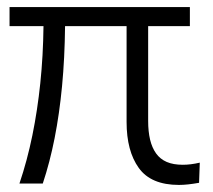

<svg xmlns="http://www.w3.org/2000/svg" viewBox="-20 -519 602 543"><path d="M486 4Q407 4 372.5 -44Q338 -92 338 -174V-445H164Q163 -354 155.5 -275.5Q148 -197 134.5 -128.5Q121 -60 101 0H35Q57 -65 71.5 -136Q86 -207 94 -284Q102 -361 103 -445H7V-499H517V-445H399V-177Q399 -147 404.5 -124Q410 -101 421.5 -85Q433 -69 451.5 -61Q470 -53 497 -53Q508 -53 520 -54.5Q532 -56 545 -59L543 -2Q526 1 512 2.5Q498 4 486 4Z"/></svg>

Font: Nunitoga
Style: Light
Weight: 300
Designer: Vernon Adams
Foundry: Vernon Adams
Version: Version 1.0